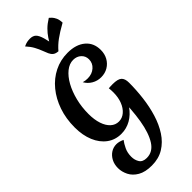

<svg xmlns="http://www.w3.org/2000/svg" viewBox="-438 -1175 1563 1563"><g transform="rotate(-45 343.5 -393.0)"><path d="M524 -263Q508 -193 471 -140Q434 -87 383 -58Q332 -29 272 -29Q203 -29 150.5 -67.5Q98 -106 69 -175Q40 -244 40 -335Q40 -436 69.5 -521.5Q99 -607 151.5 -671Q204 -735 275 -770.5Q346 -806 429 -806Q525 -806 581 -759Q637 -712 637 -631Q637 -585 617 -549Q597 -513 562 -492Q527 -471 482 -471Q439 -471 403 -492Q367 -513 347 -549Q360 -545 372.5 -543.5Q385 -542 398 -542Q448 -542 481.5 -571.5Q515 -601 515 -645Q515 -683 488 -708Q461 -733 420 -733Q376 -733 335.5 -700.5Q295 -668 264 -612Q233 -556 215 -484Q197 -412 197 -333Q197 -267 213.5 -217.5Q230 -168 260 -141Q290 -114 329 -114Q368 -114 399 -140.5Q430 -167 447.5 -212Q465 -257 465 -314Q465 -339 462 -364ZM280 256Q350 256 392 190Q434 124 453.5 7.5Q473 -109 473 -262Q473 -288 470 -313.5Q467 -339 462 -364Q470 -365 484.5 -365.5Q499 -366 508 -366Q567 -366 589 -346Q611 -326 611 -280Q611 -196 600.5 -109.5Q590 -23 566 55.5Q542 134 502 195.5Q462 257 403.5 293Q345 329 265 329Q190 329 143.5 302Q97 275 76 233Q55 191 55 148Q55 105 72.5 72Q90 39 119 20Q148 1 184 1Q200 1 216.5 5.5Q233 10 250 18Q231 43 214 78.5Q197 114 197 159Q197 198 215.5 227Q234 256 280 256ZM522 -1115Q529 -1110 541 -1097.5Q553 -1085 563 -1063.5Q573 -1042 574 -1008Q504 -969 460.5 -937Q417 -905 385 -867Q356 -869 340.5 -881Q325 -893 315.5 -914Q306 -935 296 -962Q286 -989 269 -1021Q252 -1053 221 -1087Q244 -1098 260.5 -1101Q277 -1104 293 -1104Q327 -1104 345.5 -1086Q364 -1068 377 -1022.5Q390 -977 404 -894L369 -944Q387 -976 406 -1005Q425 -1034 452.5 -1061.5Q480 -1089 522 -1115Z"/></g></svg>

Font: Merienda
Style: Bold
Weight: 700
Designer: Eduardo Rodriguez Tunni
Foundry: Eduardo Rodriguez Tunni
Version: Version 2.001